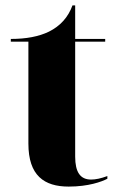

<svg xmlns="http://www.w3.org/2000/svg" viewBox="-20 -680 433 710"><path d="M234 10C307 10 356 -8 377 -19V-29C353 -20 333 -16 317 -16C277 -16 258 -43 258 -101V-526H369V-536H258V-660H248C232 -616 203 -584 161 -563C124 -545 77 -536 20 -536V-526H85V-149C85 -31 143 10 234 10Z"/></svg>

Font: Noto Serif Display Condensed Black
Style: Regular
Weight: 900
Width: 3
Designer: Monotype Design Team
Foundry: Monotype Imaging Inc.
Version: Version 2.009